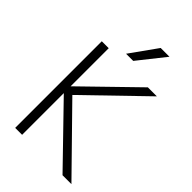

<svg xmlns="http://www.w3.org/2000/svg" viewBox="-279 -1050 1148 1148"><g transform="rotate(45 295.5 -475.5)"><path d="M439.5 -952.1 303.7 -781.2H243.2L365.2 -952.1ZM146.5 -409.2 477.5 -731.4H553.7L190.4 -379.9L563.5 1H488.3L146.5 -351.6V1H87.9V-731.4H146.5Z"/></g></svg>

Font: Gen Shin Gothic Light
Style: Regular
Weight: 200
Designer: [Source Han Sans]
Ryoko NISHIZUKA  (kana & ideographs); Paul D. Hunt (Latin, Greek & Cyrillic); Wenlong ZHANG  (bopomofo
Version: Version 1.002.20150607